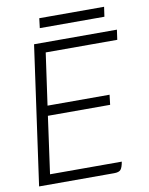

<svg xmlns="http://www.w3.org/2000/svg" viewBox="-90 -889 741 954"><g transform="rotate(-10 280.0 -411.5)"><path d="M177 -650 140 -388H453L447 -338H133L93 -50H455Q450 -21 441 -10.5Q432 0 408 0H29L127 -700H545L538 -650ZM175 -823H502L495 -774H169Z"/></g></svg>

Font: Krub Light
Style: Italic
Weight: 300
Italic angle: -8°
Designer: Ekaluck Peanpanawate
Foundry: Cadson Demak Co.,Ltd.
Version: Version 1.000; ttfautohint (v1.6)